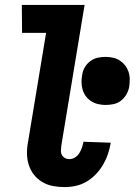

<svg xmlns="http://www.w3.org/2000/svg" viewBox="-20 -755 549 783"><path d="M243 8Q219 8 195.5 3.5Q172 -1 152 -13Q132 -25 118 -43Q104 -61 97 -83.5Q90 -106 90 -130.5Q90 -155 95 -180L168 -621H70L69 -735H325L230 -161Q229 -151 228.5 -141Q228 -131 232.5 -123Q237 -115 245 -110.5Q253 -106 263 -106Q275 -106 286 -113Q297 -120 303.5 -130.5Q310 -141 314 -152.5Q318 -164 320 -175V-177L431 -173V-169Q427 -147 419.5 -125Q412 -103 399.5 -82Q387 -61 370 -43.5Q353 -26 332.5 -14Q312 -2 289 3Q266 8 243 8ZM410 -327Q395 -327 380 -330.5Q365 -334 352.5 -342Q340 -350 331 -361.5Q322 -373 317.5 -387.5Q313 -402 312.5 -417.5Q312 -433 315 -449Q317 -465 325.5 -480Q334 -495 348 -505.5Q362 -516 378 -519.5Q394 -523 411 -523Q426 -523 441.5 -519.5Q457 -516 469 -508Q481 -500 490 -488.5Q499 -477 504 -462.5Q509 -448 509 -432.5Q509 -417 507 -401Q504 -385 495.5 -370Q487 -355 473.5 -344.5Q460 -334 443.5 -330.5Q427 -327 410 -327Z"/></svg>

Font: Iosevka Term Curly Heavy
Style: Italic
Weight: 900
Italic angle: -9°
Designer: Belleve Invis
Foundry: Belleve Invis
Version: Version 32.3.0